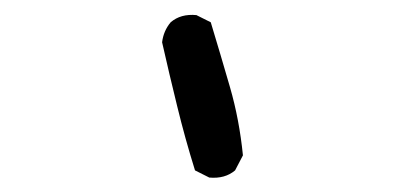

<svg xmlns="http://www.w3.org/2000/svg" viewBox="-20 -837 540 262"><path d="M265.6 -594.7 246.1 -604.5Q232.4 -648.4 221.7 -692.4Q210.9 -736.3 201.2 -779.3Q203.1 -794.9 212.9 -806.6Q226.6 -818.4 248 -816.4L267.6 -806.6Q281.2 -761.7 293.9 -717.8Q306.6 -673.8 311.5 -625L300.8 -604.5Q287.1 -592.8 265.6 -594.7Z"/></svg>

Font: NaikaiFont
Style: Regular
Weight: 400
Version: Version 1.67